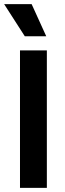

<svg xmlns="http://www.w3.org/2000/svg" viewBox="-27 -902 314 922"><path d="M69 0V-660H198V0ZM92 -728 -7 -882H125L195 -728Z"/></svg>

Font: Bricolage Grotesque 36pt SemiBold
Style: Regular
Weight: 600
Designer: Mathieu Triay
Foundry: Atelier Triay
Version: Version 1.001;gftools[0.9.33.dev8+g029e19f]